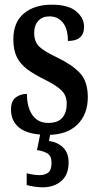

<svg xmlns="http://www.w3.org/2000/svg" viewBox="-20 -566 422 820"><path d="M184 10Q103 10 65 -18.5Q27 -47 27 -98Q27 -135 47.5 -150Q68 -165 95 -165Q95 -108 118.5 -74.5Q142 -41 186 -41Q227 -41 246 -63Q265 -85 265 -123Q265 -157 244 -178.5Q223 -200 173 -225Q126 -248 96 -270.5Q66 -293 51.5 -323Q37 -353 37 -398Q37 -471 82 -508.5Q127 -546 201 -546Q272 -546 305.5 -517.5Q339 -489 339 -452Q339 -391 270 -391Q270 -443 248.5 -469.5Q227 -496 191 -496Q161 -496 143.5 -477Q126 -458 126 -426Q126 -388 147 -367.5Q168 -347 223 -321Q286 -291 320.5 -255Q355 -219 355 -151Q355 -78 310.5 -34Q266 10 184 10ZM162 234Q150 234 129.5 231.5Q109 229 94 224V174Q126 182 148 182Q172 182 186 171Q200 160 200 130Q200 100 183 89.5Q166 79 138 75L155 -9H198L189 36Q226 41 249.5 64Q273 87 273 128Q273 180 242 207Q211 234 162 234Z"/></svg>

Font: Noto Serif Ethiopic ExtraCondensed SemiBold
Style: Regular
Weight: 600
Width: 2
Designer: Monotype Design Team
Foundry: Monotype Imaging Inc.
Version: Version 2.102; ttfautohint (v1.8.4.7-5d5b)